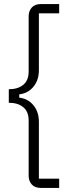

<svg xmlns="http://www.w3.org/2000/svg" viewBox="-20 -780 372 938"><path d="M179 138Q150 138 135 121Q120 104 120 78V-191Q120 -235 93.5 -256.5Q67 -278 23 -278V-344Q67 -344 93.5 -365.5Q120 -387 120 -431V-700Q120 -726 135 -743Q150 -760 179 -760H269V-715H170V-437Q170 -389 143.5 -356.5Q117 -324 74 -319V-303Q117 -298 143.5 -265.5Q170 -233 170 -185V93H269V138Z"/></svg>

Font: IBM Plex Sans Thai Light
Style: Regular
Weight: 300
Designer: Mike Abbink, Paul van der Laan, Pieter van Rosmalen, Ben Mitchell, Mark Frömberg
Foundry: Bold Monday
Version: Version 1.2